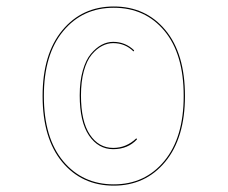

<svg xmlns="http://www.w3.org/2000/svg" viewBox="-20 -732 704 594"><path d="M332 -711.9Q430.7 -711.9 491.5 -639.2Q552.2 -566.4 552.2 -435.1Q552.2 -305.2 491.2 -231.4Q430.2 -157.7 332 -157.7Q233.4 -157.7 172.6 -230.7Q111.8 -303.7 111.8 -435.1Q111.8 -564.9 172.9 -638.4Q233.9 -711.9 332 -711.9ZM332 -708Q235.4 -708 175.5 -635.7Q115.7 -563.5 115.7 -435.1Q115.7 -305.2 175.5 -233.4Q235.4 -161.6 332 -161.6Q428.7 -161.6 488.5 -234.1Q548.3 -306.6 548.3 -435.1Q548.3 -564.9 488.8 -636.5Q429.2 -708 332 -708ZM330.1 -602.5Q367.7 -602.5 395 -576.2L393.1 -572.8Q367.2 -598.6 330.1 -598.6Q312.5 -598.6 295.7 -589.8Q278.8 -581.1 263.7 -563Q248.5 -544.9 239.5 -512.5Q230.5 -480 230.5 -437Q230.5 -356.4 258.1 -315.4Q285.6 -274.4 330.1 -274.4Q371.1 -274.4 401.9 -304.2L403.8 -300.8Q375.5 -270.5 330.1 -270.5Q284.2 -270.5 255.4 -312.7Q226.6 -355 226.6 -437Q226.6 -480.5 236.1 -513.7Q245.6 -546.9 261.2 -565.4Q276.9 -584 294.2 -593.3Q311.5 -602.5 330.1 -602.5Z"/></svg>

Font: Fira Sans Compressed Four
Style: Regular
Weight: 100
Width: 1
Designer: Carrois Corporate & Edenspiekermann AG
Foundry: Carrois Corporate GbR & Edenspiekermann AG
Version: Version 4.203;PS 004.203;hotconv 1.0.88;makeotf.lib2.5.64775